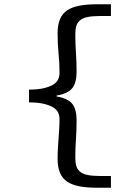

<svg xmlns="http://www.w3.org/2000/svg" viewBox="-20 -728 640 900"><path d="M435 152Q388 152 353 145.5Q318 139 295 123.5Q272 108 261 81.5Q250 55 250 16Q250 -11 251.5 -34Q253 -57 254.5 -79Q256 -101 257.5 -123.5Q259 -146 259 -171Q259 -185 253 -199Q247 -213 231 -223.5Q215 -234 187 -241Q159 -248 116 -248V-308Q159 -308 187 -315Q215 -322 231 -332.5Q247 -343 253 -357Q259 -371 259 -385Q259 -433 254.5 -476.5Q250 -520 250 -572Q250 -611 261 -637.5Q272 -664 295 -679.5Q318 -695 353 -701.5Q388 -708 435 -708H500V-653H451Q415 -653 392 -648.5Q369 -644 356 -633.5Q343 -623 338 -607Q333 -591 333 -567Q333 -525 336 -481Q339 -437 339 -391Q339 -340 318.5 -314.5Q298 -289 245 -280V-276Q298 -267 318.5 -241.5Q339 -216 339 -165Q339 -115 336 -74.5Q333 -34 333 11Q333 35 338 51Q343 67 356 77.5Q369 88 392 92.5Q415 97 451 97H500V152Z"/></svg>

Font: Source Code Pro Medium
Style: Regular
Weight: 500
Monospace: yes
Designer: Paul D. Hunt, Teo Tuominen
Foundry: Adobe Systems Incorporated
Version: Version 2.030;PS 1.000;hotconv 16.6.51;makeotf.lib2.5.65220